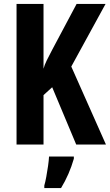

<svg xmlns="http://www.w3.org/2000/svg" viewBox="-20 -734 558 975"><path d="M518 0H367L245 -291L201 -251V0H64V-714H201V-385Q206 -404 217.5 -427.5Q229 -451 245 -481L369 -714H516L342 -396ZM355 72Q332 152 290 221H205V208Q210 191 215 164Q220 137 224 109Q228 81 229 61H355Z"/></svg>

Font: Noto Sans Lao ExtraCondensed
Style: Bold
Weight: 700
Width: 2
Designer: Monotype Design Team
Foundry: Monotype Imaging Inc.
Version: Version 2.003; ttfautohint (v1.8.4.7-5d5b)